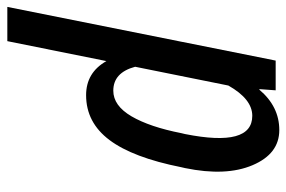

<svg xmlns="http://www.w3.org/2000/svg" viewBox="-154 -648 812 545"><g transform="rotate(-90 252.5 -376.0)"><path d="M267.1 -460.9Q224.6 -460.9 194.3 -409.2Q164.1 -357.4 146.5 -267.6L144 -257.3Q106 -66.4 195.8 -66.4Q243.2 -66.4 281.7 -134.3L335 -398.9Q318.4 -460.9 267.1 -460.9ZM254.4 -538.1Q318.4 -538.1 351.1 -480.5L407.7 -761.7H504.9L352.5 0H268.1L271.5 -45.9L270 -46.4Q222.2 10.3 155.3 10.3Q87.9 10.3 55.7 -65.4Q23.4 -141.1 47.4 -257.3L49.8 -267.6Q77.1 -405.3 127 -471.7Q176.8 -538.1 254.4 -538.1Z"/></g></svg>

Font: RobotoCondensed-Italic
Style: Italic
Weight: 400
Designer: Google
Version: Version 1.200311; 2013